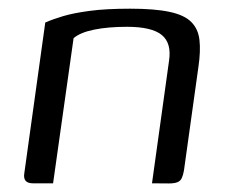

<svg xmlns="http://www.w3.org/2000/svg" viewBox="-20 -422 522 442"><path d="M55.7 0Q32 0 36 -23.5L84.2 -370.1Q101 -377.6 125.1 -384.8Q149.1 -392 186.7 -397Q224.4 -402 279.6 -402Q336.2 -402 370.2 -394.7Q404.3 -387.5 420.3 -371.4Q436.4 -355.3 439.2 -329.8Q442.1 -304.2 436.8 -268.2L403.5 -29.7Q401.7 -19 398.5 -12.2Q395.4 -5.3 388.4 -2.5Q381.4 0.3 368.4 0.3L329.9 0L369.1 -281.8Q375.4 -322.5 352.5 -341.4Q329.5 -360.3 272.3 -360.3Q228.9 -360.3 196.8 -353.8Q164.8 -347.3 149.4 -334.2L102.2 0Z"/></svg>

Font: Genos Thin
Style: Italic
Weight: 100
Italic angle: -8°
Designer: Robert E. Leuschke
Foundry: Robert E. Leuschke
Version: Version 1.010